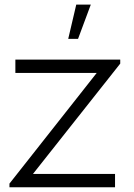

<svg xmlns="http://www.w3.org/2000/svg" viewBox="-20 -792 568 812"><path d="M364 -772.5 310 -627.5H268.5L302.5 -772.5ZM466.5 0V-56.5H119.5L488.5 -523V-540H45V-483.5H389L20 -15.5V0Z"/></svg>

Font: Hauora Light
Style: Regular
Weight: 300
Designer: Wayne Shih
Foundry: WCYS
Version: Version 1.001;hotconv 1.0.109;makeotfexe 2.5.65596